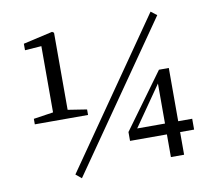

<svg xmlns="http://www.w3.org/2000/svg" viewBox="-82 -832 1107 959"><g transform="rotate(-10 471.5 -353.0)"><path d="M343 -279V-307L247 -322V-713L238 -719L89 -685V-652L173 -658V-322L73 -307V-279ZM740 -733 229 3 258 27 770 -710ZM573 -170 714 -373V-170ZM852 -170H781V-440H731L527 -160V-115H714V0H781V-115H852Z"/></g></svg>

Font: Noto Serif SC Medium
Style: Regular
Weight: 500
Designer: Ryoko NISHIZUKA 西塚涼子 (kana & ideographs); Frank Grießhammer (Latin, Greek & Cyrillic); Wenlong ZHANG 张文龙 (bopomofo); San
Foundry: Adobe Systems Incorporated
Version: Version 1.001;PS 1.001;hotconv 16.6.54;makeotf.lib2.5.65590